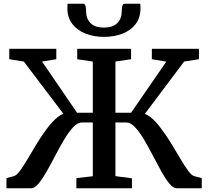

<svg xmlns="http://www.w3.org/2000/svg" viewBox="-20 -1003 1110 1023"><path d="M14.5 0V-54L54 -64.5Q68.5 -68.5 87.2 -94Q106 -119.5 128 -157Q150 -194.5 175 -236Q200 -277.5 227 -313.5Q241.5 -333 256.5 -349.8Q271.5 -366.5 286.8 -378.8Q302 -391 318 -396.5L107 -675L29.5 -687.5V-743H280V-687.5L204 -675L390.5 -402.5H474.5V-675L391.5 -687.5V-743H678.5V-687.5L595 -675V-402.5H678.5L866 -674.5L789 -687.5V-743H1040V-687.5L961 -675L751.5 -396Q767.5 -390.5 783 -378.2Q798.5 -366 813.2 -349.2Q828 -332.5 842 -313Q869 -277 894.2 -235.5Q919.5 -194 941.5 -156.5Q963.5 -119 982 -93.8Q1000.5 -68.5 1015 -64.5L1055 -54V0H921Q902.5 0 881.8 -25.5Q861 -51 839 -90.8Q817 -130.5 793.8 -175.2Q770.5 -220 747 -259.8Q723.5 -299.5 699.8 -325Q676 -350.5 653 -350.5H595V-64.5L683 -53V0H387V-54L474.5 -64V-350.5H416Q393 -350.5 369.5 -325Q346 -299.5 322.2 -259.8Q298.5 -220 275.2 -175.2Q252 -130.5 229.5 -90.8Q207 -51 186 -25.5Q165 0 146 0ZM423 -983Q433.5 -983 436.2 -968.5Q439 -954 439 -940.5Q439 -903.5 462.5 -879.8Q486 -856 533.5 -856Q581 -856 604.8 -879.8Q628.5 -903.5 628.5 -940.5Q628.5 -954 631.2 -968.5Q634 -983 643.5 -983H727.5Q728 -977.5 728.2 -971.5Q728.5 -965.5 728.5 -959.5Q728.5 -908.5 702.5 -874.5Q676.5 -840.5 632.2 -823.5Q588 -806.5 533.5 -806.5Q480.5 -806.5 436.2 -823.8Q392 -841 365.5 -875Q339 -909 339 -959.5Q339 -965.5 339.5 -971.5Q340 -977.5 340 -983Z"/></svg>

Font: Merriweather SemiBold
Style: Regular
Weight: 600
Version: Version 2.100